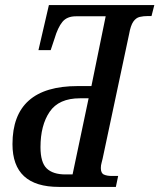

<svg xmlns="http://www.w3.org/2000/svg" viewBox="-20 -734 626 754"><path d="M211 0Q29 0 29 -168Q29 -396 285 -396H339L395 -670H278Q243 -670 225 -648Q207 -626 194 -582L179 -537H131L172 -714H586L575 -671H561Q543 -671 528.5 -667.5Q514 -664 503.5 -649Q493 -634 487 -600L383 -111Q382 -105 379 -95Q376 -85 376 -74Q376 -54 388 -48.5Q400 -43 419 -43H444L435 0ZM237 -49H265L328 -348H294Q211 -348 175 -295Q139 -242 139 -156Q139 -96 163.5 -72.5Q188 -49 237 -49Z"/></svg>

Font: Noto Serif ExtraCondensed Medium
Style: Italic
Weight: 500
Width: 2
Italic angle: -12°
Designer: Monotype Design Team
Foundry: Monotype Imaging Inc.
Version: Version 2.013; ttfautohint (v1.8.4.7-5d5b)